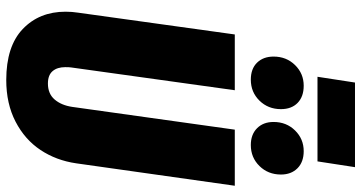

<svg xmlns="http://www.w3.org/2000/svg" viewBox="-284 -826 1128 599"><g transform="rotate(90 279.5 -526.0)"><path d="M489 -200Q480 -138 447.5 -89Q415 -40 359 -11Q303 18 229 18Q124 18 70 -33.5Q16 -85 16 -167Q16 -187 19 -206L87 -695H261L190 -185Q189 -179 189 -166Q189 -141 201.5 -126.5Q214 -112 240 -112Q272 -112 290 -133Q308 -154 313 -188L384 -695H559ZM156 -816Q156 -856 182.5 -883Q209 -910 247 -910Q281 -910 300.5 -891Q320 -872 320 -839Q320 -799 293.5 -772Q267 -745 228 -745Q194 -745 175 -764.5Q156 -784 156 -816ZM360 -816Q360 -856 386.5 -883Q413 -910 451 -910Q485 -910 504.5 -890.5Q524 -871 524 -839Q524 -799 497.5 -772Q471 -745 432 -745Q399 -745 379.5 -764.5Q360 -784 360 -816ZM483 -953H219L237 -1070H501Z"/></g></svg>

Font: Fira Sans Extra Condensed ExtraBold
Style: Italic
Weight: 800
Width: 3
Italic angle: -8°
Designer: Carrois Corporate & Edenspiekermann AG
Foundry: Carrois Corporate GbR & Edenspiekermann AG
Version: Version 4.203